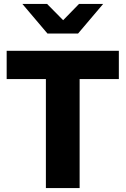

<svg xmlns="http://www.w3.org/2000/svg" viewBox="-20 -959 640 979"><path d="M214 0V-556H14V-700H586V-556H386V0ZM222 -788 94 -939H220L302 -856L383 -939H506L378 -788Z"/></svg>

Font: Red Hat Mono VF Light
Style: Regular
Weight: 300
Monospace: yes
Designer: Pentagram, MCKL
Foundry: Pentagram, MCKL
Version: Version 1.023